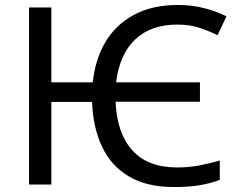

<svg xmlns="http://www.w3.org/2000/svg" viewBox="-20 -744 962 774"><path d="M681 10Q572 10 500 -32.5Q428 -75 391.5 -152.5Q355 -230 351 -333H187V0H97V-714H187V-412H354Q364 -506 405.5 -575.5Q447 -645 520.5 -684.5Q594 -724 698 -724Q754 -724 804 -711Q854 -698 893 -678L857 -602Q823 -619 783.5 -632Q744 -645 695 -645Q588 -645 525 -585Q462 -525 448 -412H786V-334H446Q451 -208 513 -138.5Q575 -69 694 -69Q741 -69 783 -77Q825 -85 866 -97V-19Q826 -4 783 3Q740 10 681 10Z"/></svg>

Font: Noto IKEA Simplified Chinese
Style: Regular
Weight: 400
Designer: Monotype Design Team
Foundry: Monotype Imaging Inc.
Version: Version 1.100